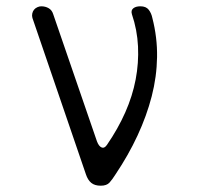

<svg xmlns="http://www.w3.org/2000/svg" viewBox="-20 -580 640 610"><path d="M253 -26 83 -523Q81 -530 82.5 -537Q84 -544 88 -549Q92 -554 98.5 -557Q105 -560 111 -560Q124 -560 134.5 -554Q145 -548 149 -535L288 -131Q294 -115 303 -111.5Q312 -108 320 -120Q355 -171 378 -223Q401 -275 411 -327.5Q421 -380 418.5 -432.5Q416 -485 399 -535Q397 -542 398.5 -546.5Q400 -551 404 -554Q408 -557 413.5 -558.5Q419 -560 426 -560Q444 -560 452.5 -549Q461 -538 464 -523Q480 -461 479 -398.5Q478 -336 462 -274Q446 -212 417 -149.5Q388 -87 347 -26Q337 -10 328 0Q319 10 300 10Q281 10 270 1Q259 -8 253 -26Z"/></svg>

Font: Maple Mono NL ExtraLight
Style: Regular
Weight: 275
Monospace: yes
Designer: subframe7536
Version: Version 7.000